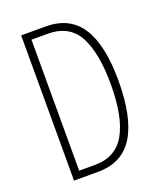

<svg xmlns="http://www.w3.org/2000/svg" viewBox="-133 -800 747 887"><g transform="rotate(-20 240.5 -357.0)"><path d="M428 -364Q428 -184 371.5 -92Q315 0 195 0H77V-714H197Q316 -714 372 -626Q428 -538 428 -364ZM389 -362Q389 -514 345 -596.5Q301 -679 195 -679H115V-35H192Q296 -35 342.5 -118Q389 -201 389 -362Z"/></g></svg>

Font: Noto Sans Arabic ExtCond ExtLt
Style: Regular
Weight: 200
Width: 2
Designer: Monotype Design Team, Nadine Chahine, Nizar Qandah and Khaled Hosny
Foundry: Monotype Imaging Inc.
Version: Version 2.012; ttfautohint (v1.8.4.7-5d5b)